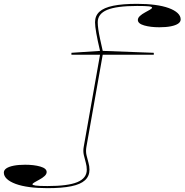

<svg xmlns="http://www.w3.org/2000/svg" viewBox="-216 -765 961 1000"><path d="M220 0 305 -480H156V-490L305 -500Q292 -555 285.5 -592Q279 -629 279 -649Q279 -683 302 -704Q325 -725 373.5 -735Q422 -745 498 -745Q549 -745 591 -739.5Q633 -734 663 -723Q693 -712 709 -697Q725 -682 725 -664Q725 -651 712 -642Q699 -633 674 -628Q649 -623 614 -623Q568 -623 535 -632.5Q502 -642 502 -661Q502 -672 513 -682Q524 -692 539 -700Q554 -708 565 -714.5Q576 -721 576 -725Q576 -730 559.5 -732Q543 -734 498 -734Q391 -734 342 -713.5Q293 -693 293 -649Q293 -634 296 -612.5Q299 -591 305 -563Q311 -535 319 -500L585 -490V-480H319L234 0Q230 23 234.5 43Q239 63 244.5 81.5Q250 100 250 119Q250 152 227 173.5Q204 195 155.5 205Q107 215 31 215Q-20 215 -62 209.5Q-104 204 -134 193Q-164 182 -180 167Q-196 152 -196 134Q-196 121 -183 112Q-170 103 -145 98Q-120 93 -85 93Q-39 93 -6 102.5Q27 112 27 131Q27 142 16 152Q5 162 -10 170Q-25 178 -36 184.5Q-47 191 -47 195Q-47 199 -30.5 201.5Q-14 204 31 204Q138 204 187 183.5Q236 163 236 119Q236 100 230.5 81Q225 62 220.5 42Q216 22 220 0Z"/></svg>

Font: Kalnia Expanded Thin
Style: Regular
Weight: 250
Width: 7
Designer: Frida Medrano
Foundry: Frida Medrano
Version: Version 1.105